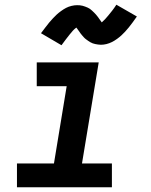

<svg xmlns="http://www.w3.org/2000/svg" viewBox="-20 -795 640 815"><path d="M52 0V-101H209L263 -429H136V-530H399L328 -101H455V0ZM241 -603 154 -654Q164 -667 172.5 -678.5Q181 -690 189 -699.5Q197 -709 205 -717.5Q213 -726 220.5 -733Q228 -740 239 -748Q250 -756 260.5 -761.5Q271 -767 283.5 -770Q296 -773 307 -773Q313 -773 319 -772.5Q325 -772 330.5 -770.5Q336 -769 341.5 -767Q347 -765 352.5 -762.5Q358 -760 361.5 -757.5Q365 -755 370 -750.5Q375 -746 379.5 -741.5Q384 -737 387.5 -733Q391 -729 394 -725Q397 -721 399.5 -717.5Q402 -714 405.5 -709Q409 -704 412 -700Q420 -707 426 -713.5Q432 -720 439.5 -729Q447 -738 456 -749.5Q465 -761 474 -775L561 -725Q552 -712 543.5 -700.5Q535 -689 527 -679Q519 -669 511 -660.5Q503 -652 495.5 -645Q488 -638 477 -630Q466 -622 455 -616.5Q444 -611 432 -608Q420 -605 408 -605Q402 -605 396 -606Q390 -607 384.5 -608Q379 -609 373.5 -611Q368 -613 363 -616Q358 -619 354.5 -621.5Q351 -624 345.5 -628Q340 -632 336 -636.5Q332 -641 328.5 -645Q325 -649 322 -653Q319 -657 316.5 -661Q314 -665 310 -670Q306 -675 304 -678Q296 -672 289.5 -665Q283 -658 276 -649Q269 -640 260 -628.5Q251 -617 241 -603Z"/></svg>

Font: Iosevka Curly Slab ExObl
Style: Bold
Weight: 700
Width: 7
Italic angle: -9°
Monospace: yes
Designer: Belleve Invis
Foundry: Belleve Invis
Version: Version 11.0.0; ttfautohint (v1.8.3)